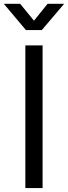

<svg xmlns="http://www.w3.org/2000/svg" viewBox="-57 -959 347 979"><path d="M160.2 -727.5H72.3V0H160.2ZM45.9 -939.5H-37.1V-939L75.2 -805.7H156.2L269.5 -939V-939.5H185.5L116.2 -853.5Z"/></svg>

Font: Raveo Display Display
Style: Regular
Weight: 400
Designer: Jakub Foglar, Rasmus Andersson (Inter)
Foundry: Jakubfoglar.com
Version: Version 1.100;Glyphs 3.2.3 (3260)